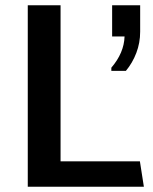

<svg xmlns="http://www.w3.org/2000/svg" viewBox="-20 -706 579 726"><path d="M85 0V-686H209V-96H509L524 0ZM401 -438V-450Q425 -478 437.5 -507.5Q450 -537 451 -568H404V-686H510V-586Q510 -544 495.5 -506Q481 -468 456 -438Z"/></svg>

Font: Chivo Medium
Style: Regular
Weight: 500
Designer: Hector Gatti
Foundry: Omnibus-Type
Version: Version 2.002